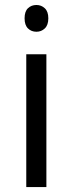

<svg xmlns="http://www.w3.org/2000/svg" viewBox="-20 -754 293 774"><path d="M167 0H85.9V-535.2H167ZM79.1 -680.2Q79.1 -708 92.8 -720.9Q106.4 -733.9 127 -733.9Q146.5 -733.9 160.6 -720.7Q174.8 -707.5 174.8 -680.2Q174.8 -652.8 160.6 -639.4Q146.5 -626 127 -626Q106.4 -626 92.8 -639.4Q79.1 -652.8 79.1 -680.2Z"/></svg>

Font: f01206874
Style: Regular
Weight: 400
Foundry: Ascender Corporation
Version: Version 1.10